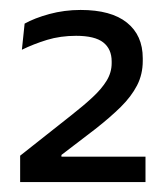

<svg xmlns="http://www.w3.org/2000/svg" viewBox="-20 -729 336 386"><path d="M272.5 -363H20.5V-416L123 -497Q148.5 -517 166.5 -533.8Q184.5 -550.5 194.5 -567Q204.5 -583.5 204.5 -602V-605.5Q204.5 -630.5 187.5 -643.8Q170.5 -657 133 -657Q101.5 -657 74.5 -648.8Q47.5 -640.5 24 -629L29.5 -681.5Q49 -692.5 79.2 -700.8Q109.5 -709 142 -709Q203.5 -709 235.2 -683.5Q267 -658 267 -612V-606.5Q267 -579.5 255.5 -557.2Q244 -535 222.8 -514Q201.5 -493 171.5 -469.5L103.5 -417.5V-404L76.5 -414H272.5Z"/></svg>

Font: Anek Kannada
Style: Regular
Weight: 400
Version: Version 1.003